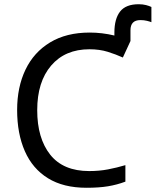

<svg xmlns="http://www.w3.org/2000/svg" viewBox="-20 -878 736 908"><path d="M636 -858Q655 -858 670.5 -854Q686 -850 696 -845V-773Q689 -776 675 -779.5Q661 -783 644 -783Q597 -783 597 -735V-684L561 -606Q528 -621 489.5 -633Q451 -645 403 -645Q288 -645 222 -568Q156 -491 156 -357Q156 -224 217.5 -146.5Q279 -69 402 -69Q449 -69 491 -77Q533 -85 573 -97V-19Q533 -4 490.5 3Q448 10 389 10Q280 10 207 -35Q134 -80 97.5 -163Q61 -246 61 -358Q61 -466 100.5 -548.5Q140 -631 217 -677.5Q294 -724 404 -724Q463 -724 521 -710V-724Q521 -789 548 -823.5Q575 -858 636 -858Z"/></svg>

Font: Noto IKEA Latin
Style: Regular
Weight: 400
Designer: Monotype Design Team
Foundry: Monotype Imaging Inc.
Version: Version 1.0